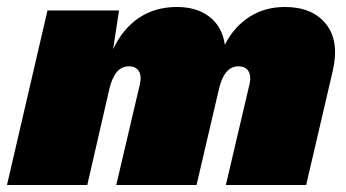

<svg xmlns="http://www.w3.org/2000/svg" viewBox="-40 -530 992 550"><path d="M-20 0 96 -500H301L284 -389Q311 -447 357.5 -478.5Q404 -510 467 -510Q524 -510 560.5 -481.5Q597 -453 604 -402Q631 -454 675 -482Q719 -510 776 -510Q855 -510 894 -461Q933 -412 913 -326L837 0H607L675 -290Q680 -313 671.5 -326.5Q663 -340 643 -340Q602 -340 587 -274L523 0H293L361 -290Q366 -313 357.5 -326.5Q349 -340 329 -340Q288 -340 273 -274L210 0Z"/></svg>

Font: Work Sans Black
Style: Italic
Weight: 900
Italic angle: -13°
Designer: Wei Huang
Foundry: Wei Huang
Version: Version 2.009; ttfautohint (v1.8.3)